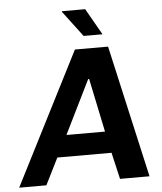

<svg xmlns="http://www.w3.org/2000/svg" viewBox="-101 -940 838 992"><g transform="rotate(-5 318.0 -444.5)"><path d="M-42 0 307 -686H479L634 0H481L449 -138H168L99 0ZM225 -250H425L367 -528H362ZM358 -752 257 -886 258 -889H378L456 -752Z"/></g></svg>

Font: Chivo Medium SemiBold
Style: Italic
Weight: 600
Italic angle: -8.05°
Version: Version 2.002